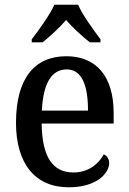

<svg xmlns="http://www.w3.org/2000/svg" viewBox="-20 -786 547 816"><path d="M115 -619V-606H161C193 -632 233 -668 261 -701C289 -668 330 -631 362 -606H407V-619C379 -657 331 -721 312 -766H211C191 -721 144 -657 115 -619ZM272 10C391 10 444 -50 444 -93C444 -112 433 -125 421 -130C399 -89 356 -53 292 -53C205 -53 159 -117 157 -261H463V-306C463 -464 387 -547 262 -547C126 -547 48 -452 48 -264C48 -91 129 10 272 10ZM354 -316H158C163 -429 198 -491 263 -491C329 -491 354 -422 354 -316Z"/></svg>

Font: Noto Serif SemiCondensed Medium
Style: Regular
Weight: 500
Width: 4
Designer: Monotype Design Team
Foundry: Monotype Imaging Inc.
Version: Version 2.014